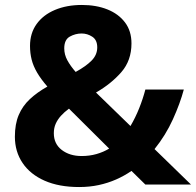

<svg xmlns="http://www.w3.org/2000/svg" viewBox="-20 -795 790 774"><path d="M310 -775Q368 -775 413 -757Q458 -739 484 -704.5Q510 -670 510 -620Q510 -551 469 -504Q428 -457 367 -422L506 -287Q526 -321 541 -358.5Q556 -396 566 -434H721Q706 -378 677 -314Q648 -250 603 -194L750 -51H566L510 -106Q481 -86 448 -71.5Q415 -57 378 -49Q341 -41 299 -41Q218 -41 160 -66.5Q102 -92 71 -138Q40 -184 40 -244Q40 -295 55.5 -331.5Q71 -368 100.5 -395.5Q130 -423 171 -446Q145 -476 129.5 -502.5Q114 -529 107.5 -555Q101 -581 101 -610Q101 -661 127.5 -698Q154 -735 201.5 -755Q249 -775 310 -775ZM258 -357Q239 -343 225.5 -328Q212 -313 204.5 -296Q197 -279 197 -258Q197 -215 229 -190.5Q261 -166 309 -166Q341 -166 369 -174Q397 -182 420 -196ZM309 -660Q284 -660 261.5 -647.5Q239 -635 239 -600Q239 -575 251.5 -552Q264 -529 285 -505Q327 -528 349.5 -551Q372 -574 372 -604Q372 -634 352 -647Q332 -660 309 -660Z"/></svg>

Font: Noto Sans Tamil UI
Style: Regular
Weight: 400
Designer: Jelle Bosma - Monotype Design Team
Foundry: Monotype Imaging Inc.
Version: Version 2.004